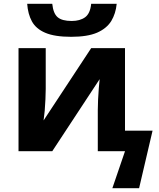

<svg xmlns="http://www.w3.org/2000/svg" viewBox="-20 -801 842 1017"><path d="M356.9 -606Q269.5 -606 219.7 -627.4Q170.4 -648.4 148.9 -688Q127.9 -726.6 124 -780.8H256.8Q262.2 -729.5 285.2 -710Q308.1 -689.9 359.9 -689.9Q403.3 -689.9 430.7 -709.5Q458 -729.5 462.9 -780.8H598.1Q593.3 -729.5 569.3 -689.5Q544.4 -649.9 494.1 -627.9Q442.9 -606 356.9 -606ZM575.2 195.8 642.1 0H498V-217.8Q498 -242.2 499.5 -273.9Q500.5 -296.4 503.4 -334.5Q505.4 -363.3 507.8 -381.8L256.8 0H78.1V-545.9H222.2V-330.1Q222.2 -307.6 220.7 -275.4Q219.7 -252 216.8 -213.9Q213.9 -182.6 210.9 -163.1L462.9 -545.9H642.1V-108.9H788.1L716.8 195.8Z"/></svg>

Font: Droid Sans Thai
Style: Bold
Weight: 700
Designer: Steve Matteson
Foundry: Ascender Corporation
Version: Version 1.00